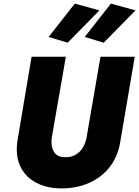

<svg xmlns="http://www.w3.org/2000/svg" viewBox="-20 -1016 775 1070"><path d="M357 -778 534 -958 397 -996 251 -810ZM558 -778 735 -958 598 -996 452 -810ZM156 -700 77 -230Q65 -145 94.5 -86Q124 -27 184 3.5Q244 34 323 34Q407 34 476.5 3.5Q546 -27 592 -86Q638 -145 651 -230L731 -700H540L462 -247Q456 -217 441 -192.5Q426 -168 401 -153.5Q376 -139 342 -140Q311 -140 293.5 -155Q276 -170 270.5 -194.5Q265 -219 268 -246L347 -700Z"/></svg>

Font: Jost ExtraBold
Style: Italic
Weight: 800
Italic angle: -5°
Version: Version 3.710